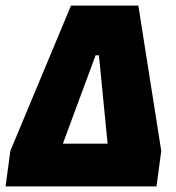

<svg xmlns="http://www.w3.org/2000/svg" viewBox="-31 -667 629 687"><path d="M-11 0 6 -127 223 -647H464L546 -127L529 0ZM194 -153H354L323 -469H311Z"/></svg>

Font: Alegreya Sans SC Black
Style: Italic
Weight: 900
Italic angle: -7°
Designer: Juan Pablo del Peral
Foundry: Huerta Tipografica
Version: Version 2.007